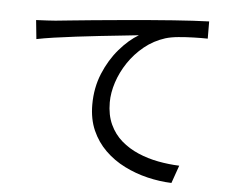

<svg xmlns="http://www.w3.org/2000/svg" viewBox="-53 -792 1106 887"><g transform="rotate(5 500.0 -348.5)"><path d="M84.7 -664.4Q113.5 -665.4 136.6 -666.9Q159.7 -668.4 174.3 -669.4Q198.3 -671.8 243.5 -676.4Q288.7 -681 348.1 -686.7Q407.5 -692.5 475.3 -698.4Q543.1 -704.3 612.1 -710.3Q667 -714.9 715.9 -718.4Q764.8 -721.9 806.8 -724.3Q848.8 -726.7 881.7 -727.7L882.1 -647.9Q853.7 -648.5 817.7 -647.5Q781.6 -646.5 746.8 -643.3Q712 -640.1 686.5 -632.3Q633 -615.3 590.4 -580.6Q547.8 -545.8 518 -501.2Q488.2 -456.5 472.5 -408.2Q456.8 -359.9 456.8 -315.5Q456.8 -256.9 476.9 -213.4Q496.9 -170 531.5 -140Q566.1 -110 610.3 -91.1Q654.5 -72.1 703.8 -62.8Q753 -53.5 802 -51.7L773 30.9Q717.6 28.9 661.3 15.4Q605 1.9 553.9 -23.7Q502.8 -49.2 463.1 -88Q423.4 -126.7 400.3 -178.9Q377.3 -231.1 377.3 -298.2Q377.3 -376.3 404.8 -442.8Q432.3 -509.2 475.3 -559Q518.2 -608.9 564.1 -635.9Q532 -632.3 484.8 -627.4Q437.6 -622.5 383.5 -616.6Q329.4 -610.6 275 -604Q220.6 -597.4 173.3 -590.5Q126 -583.6 93.6 -576.9Z"/></g></svg>

Font: Noto Sans SC Thin
Style: Regular
Weight: 100
Designer: Ryoko NISHIZUKA 西塚涼子 (kana, bopomofo & ideographs); Paul D. Hunt (Latin, Greek & Cyrillic); Sandoll Communications 산돌커뮤니
Foundry: Adobe
Version: Version 2.004-H2;hotconv 1.0.118;makeotfexe 2.5.65603